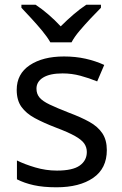

<svg xmlns="http://www.w3.org/2000/svg" viewBox="-20 -786 519 816"><path d="M434 -148Q434 -70 376 -30Q318 10 220 10Q164 10 123.5 1Q83 -8 52 -24V-104Q84 -88 129.5 -74.5Q175 -61 222 -61Q289 -61 319 -82.5Q349 -104 349 -140Q349 -160 338 -176Q327 -192 298.5 -208Q270 -224 217 -244Q165 -264 128 -284Q91 -304 71 -332Q51 -360 51 -404Q51 -472 106.5 -509Q162 -546 252 -546Q301 -546 343.5 -536.5Q386 -527 423 -510L393 -440Q359 -454 322 -464Q285 -474 246 -474Q192 -474 163.5 -456.5Q135 -439 135 -409Q135 -387 148 -371.5Q161 -356 191.5 -341.5Q222 -327 273 -307Q324 -288 360 -268Q396 -248 415 -219.5Q434 -191 434 -148ZM194 -606Q181 -629 159 -655.5Q137 -682 113 -708Q89 -734 71 -753V-766H131Q157 -749 185 -725Q213 -701 238 -674Q265 -701 293 -725Q321 -749 347 -766H409V-753Q390 -734 365.5 -708Q341 -682 318.5 -655.5Q296 -629 284 -606Z"/></svg>

Font: Noto Sans Indic Siyaq Numbers
Style: Regular
Weight: 400
Designer: Monotype Design Team
Foundry: Monotype Imaging Inc.
Version: Version 2.002; ttfautohint (v1.8.4.7-5d5b)